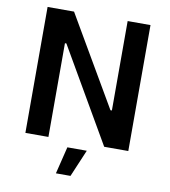

<svg xmlns="http://www.w3.org/2000/svg" viewBox="-95 -781 930 1051"><g transform="rotate(10 370.5 -255.5)"><path d="M84 0H212V-521H220L522 0H656V-700H529V-203H521L231 -700H84ZM287 189H368L432 38H324Z"/></g></svg>

Font: Fixel Display SemiBold
Style: Regular
Weight: 600
Designer: AlfaBravo + MacPaw
Foundry: Kyrylo Tkachov, Marchela Mozhyna, Serhii Makarenko, Maria Weinstein, Zakhar Kryvoshyya
Version: Version 1.211